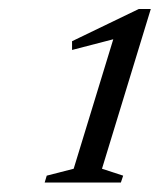

<svg xmlns="http://www.w3.org/2000/svg" viewBox="-20 -694 348 417"><path d="M140 -327.5 236.5 -643 242.5 -613 136.5 -585.5V-604.5L281.5 -674.5H307.5L201.5 -327.5L247.5 -312.5L242.5 -297.5H77L81.5 -312.5Z"/></svg>

Font: Newsreader 20pt
Style: Italic
Weight: 400
Italic angle: -17°
Version: Version 1.003